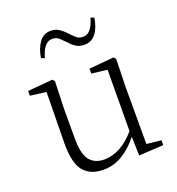

<svg xmlns="http://www.w3.org/2000/svg" viewBox="-138 -867 918 993"><g transform="rotate(-20 321.0 -370.5)"><path d="M467.8 -748 486.8 -742.2Q479.5 -690.4 455.6 -658.7Q431.6 -627 392.1 -627Q364.3 -627 345.5 -639.2Q326.7 -651.4 313 -668Q296.4 -685.1 281.5 -699Q266.6 -712.9 244.1 -712.9Q219.2 -712.9 202.4 -691.9Q185.5 -670.9 174.8 -631.8L155.8 -639.2Q163.6 -689.9 187.3 -722.4Q210.9 -754.9 250 -754.9Q276.9 -754.9 296.4 -741.7Q315.9 -728.5 330.1 -712.9Q346.7 -694.8 361.6 -681.4Q376.5 -668 398.9 -668Q423.8 -668 440.7 -689Q457.5 -710 467.8 -748ZM516.1 -35.2 596.2 -26.9V0L460.9 7.8L458 -96.2Q418.9 -46.4 370.1 -16.1Q321.3 14.2 263.2 14.2Q192.4 14.2 155.3 -30Q118.2 -74.2 119.1 -185.1L123 -464.8L35.2 -476.1V-502L172.9 -514.2L183.1 -502L178.2 -352.1V-188Q178.2 -102.5 205.8 -68.4Q233.4 -34.2 285.2 -34.2Q332 -34.2 375.5 -58.6Q418.9 -83 457 -127.9L459 -464.8L373 -475.1V-502L509.8 -514.2L520 -502L516.1 -352.1Z"/></g></svg>

Font: Source Han Serif CN ExtraLight
Style: Regular
Weight: 250
Designer: Ryoko NISHIZUKA  (kana & ideographs); Frank Grießhammer (Latin, Greek & Cyrillic); Wenlong ZHANG  (bopomofo); Sandoll Co
Foundry: Adobe Systems Incorporated
Version: Version 1.001;PS 1.001;hotconv 16.6.54;makeotf.lib2.5.65590